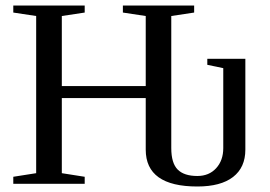

<svg xmlns="http://www.w3.org/2000/svg" viewBox="-20 -675 990 705"><path d="M515.1 -314.9H207V-39.1L291 -25.9V0H28.8V-25.9L112.8 -39.1V-616.2L28.8 -628.9V-654.8H291V-628.9L207 -616.2V-358.9H515.1V-616.2L431.2 -628.9V-654.8H692.9V-628.9L608.9 -616.2V-131.3Q608.9 -76.2 632.3 -52.5Q655.8 -28.8 704.6 -28.8Q747.6 -28.8 773.7 -57.4Q799.8 -85.9 799.8 -131.3V-424.8L741.2 -437V-459H880.9V-125.5Q880.9 -60.1 835.7 -25.1Q790.5 9.8 704.6 9.8Q515.1 9.8 515.1 -125.5Z"/></svg>

Font: Tinos
Style: Regular
Weight: 400
Designer: Steve Matteson
Foundry: Monotype Imaging Inc.
Version: Version 1.23